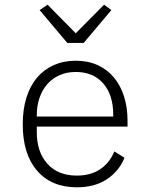

<svg xmlns="http://www.w3.org/2000/svg" viewBox="-20 -787 640 819"><path d="M308 12Q200 12 138.5 -58.5Q77 -129 77 -257Q77 -321 93 -371.5Q109 -422 138.5 -456.5Q168 -491 210 -509.5Q252 -528 303 -528Q355 -528 396 -509.5Q437 -491 465.5 -457Q494 -423 509 -376Q524 -329 524 -272V-247H137V-222Q137 -139 182 -88.5Q227 -38 308 -38Q365 -38 405.5 -64Q446 -90 468 -141L511 -114Q488 -57 436 -22.5Q384 12 308 12ZM303 -480Q265 -480 234.5 -466.5Q204 -453 182.5 -429Q161 -405 149 -371Q137 -337 137 -296V-290H463V-298Q463 -382 420.5 -431Q378 -480 303 -480ZM267 -604 149 -744 183 -767 303 -645 424 -767 455 -744 337 -604Z"/></svg>

Font: IBM Plex Mono Light
Style: Regular
Weight: 300
Monospace: yes
Designer: Mike Abbink, Paul van der Laan, Pieter van Rosmalen
Foundry: Bold Monday
Version: Version 2.3